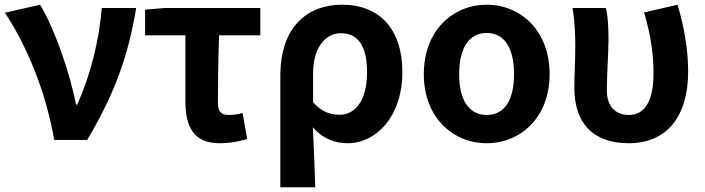

<svg xmlns="http://www.w3.org/2000/svg" viewBox="-20 -594 2993 815"><path d="M210 0H350C471 -204 525 -362 558 -560H412C401 -425 366 -280 308 -150H303C278 -277 215 -467 150 -574L1 -540C92 -402 175 -207 210 0Z M912 14C957 14 997 6 1029 -4L1010 -114C986 -108 969 -106 949 -106C922 -106 905 -118 905 -157C905 -236 906 -339 910 -444H1085V-560H678L596 -553V-444H767V-164C767 -55 803 14 912 14Z M1170 201H1318C1316 114 1312 37 1308 -54C1351 -3 1405 14 1456 14C1575 14 1688 -97 1688 -289C1688 -468 1593 -574 1432 -574C1284 -574 1170 -479 1170 -273ZM1423 -107C1386 -107 1348 -116 1309 -160V-283C1309 -390 1360 -453 1427 -453C1503 -453 1538 -394 1538 -287C1538 -165 1486 -107 1423 -107Z M2046 14C2188 14 2313 -94 2313 -279C2313 -466 2188 -574 2046 -574C1904 -574 1779 -466 1779 -279C1779 -94 1904 14 2046 14ZM2046 -106C1968 -106 1929 -173 1929 -279C1929 -386 1968 -454 2046 -454C2124 -454 2162 -386 2162 -279C2162 -173 2124 -106 2046 -106Z M2649 14C2810 14 2901 -99 2901 -290C2901 -385 2884 -481 2856 -574L2714 -541C2744 -440 2754 -359 2754 -283C2754 -160 2714 -106 2649 -106C2597 -106 2556 -138 2556 -209C2556 -282 2563 -373 2563 -423C2563 -475 2561 -521 2552 -560H2410C2421 -499 2422 -437 2422 -393C2422 -335 2418 -278 2418 -221C2418 -78 2491 14 2649 14Z"/></svg>

Font: Noto Sans T Chinese Bold
Style: Bold
Weight: 700
Designer: Ryoko NISHIZUKA (kana & ideographs); Paul D. Hunt (Latin, Greek & Cyrillic); Wenlong ZHANG (bopomofo); Sandoll Communica
Foundry: Adobe Systems Incorporated
Version: Version 1.000;PS 1;hotconv 1.0.78;makeotf.lib2.5.61930